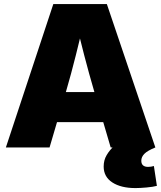

<svg xmlns="http://www.w3.org/2000/svg" viewBox="-20 -748 818 974"><path d="M9.8 0 250.5 -727.5H522L768.1 0H541.5L458.5 -282.2Q431.6 -374 407.2 -467.8Q382.8 -561.5 360.4 -658.7H410.6Q388.2 -561.5 364.7 -467.8Q341.3 -374 314.5 -282.2L231.4 0ZM189 -128.4V-280.8H589.4V-128.4ZM667 206.1Q593.8 206.1 549.8 177.5Q505.9 148.9 505.9 96.7Q505.9 64.5 521.2 38.6Q536.6 12.7 559.6 -8.3L768.1 0Q727.5 16.6 712.2 32.5Q696.8 48.3 696.8 67.4Q696.8 83 705.6 90.8Q714.4 98.6 731.4 98.6Q739.3 98.6 746.3 97.4Q753.4 96.2 760.7 94.2L775.9 194.8Q756.3 200.2 723.4 203.1Q690.4 206.1 667 206.1Z"/></svg>

Font: Inter 24pt Black
Style: Regular
Weight: 900
Designer: Rasmus Andersson
Foundry: rsms
Version: Version 4.001;git-66647c0bb